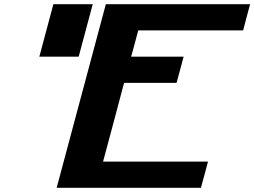

<svg xmlns="http://www.w3.org/2000/svg" viewBox="-20 -895 1212 915"><path d="M250 0H937.5Q943.4 -21 954.6 -62.5Q965.8 -104 971.2 -125H471.2Q488.3 -187.5 521.5 -312.5Q554.7 -437.5 571.3 -500H821.3Q827.1 -520.5 838.4 -562.3Q849.6 -604 855 -625H605Q610.8 -645.5 622.1 -687.5Q633.3 -729.5 638.7 -750H1138.7Q1144 -770.5 1155 -812.5Q1166 -854.5 1171.9 -875H484.4Q445.3 -729 367.2 -437.5Q289.1 -146 250 0ZM167.5 -625H355Q366.2 -667 388.4 -750Q410.6 -833 421.9 -875H234.4Q223.1 -833 200.9 -750Q178.7 -667 167.5 -625Z"/></svg>

Font: Faithful 32x
Style: SemiboldOblique
Weight: 400
Foundry: Faithful Resource Pack
Version: Version 1.0; January 27, 2023